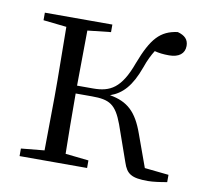

<svg xmlns="http://www.w3.org/2000/svg" viewBox="-65 -596 719 675"><g transform="rotate(10 294.5 -259.0)"><path d="M415 -43C428 -3 446 8 504 8C523 8 550 4 572 0V-26L486 -35L444 -151C418 -224 385 -255 321 -266C364 -281 394 -313 419 -382C429 -411 439 -430 449 -446C464 -442 480 -440 501 -440C536 -440 556 -456 556 -483C556 -506 543 -519 517 -526C456 -518 426 -485 391 -393C357 -299 319 -279 258 -279H201L203 -476L286 -485V-512H45V-485L128 -476L130 -285V-227L128 -35L45 -27V0H286V-27L203 -36C202 -90 201 -175 201 -251H259C322 -251 345 -238 370 -171Z"/></g></svg>

Font: Noto Serif JP Light
Style: Regular
Weight: 300
Designer: Ryoko NISHIZUKA 西塚涼子 (kana & ideographs); Frank Grießhammer (Latin, Greek & Cyrillic); Wenlong ZHANG 张文龙 (bopomofo); San
Foundry: Adobe
Version: Version 2.001;hotconv 1.1.0;makeotfexe 2.6.0